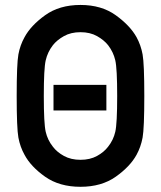

<svg xmlns="http://www.w3.org/2000/svg" viewBox="-20 -737 641 764"><path d="M46.4 -355Q46.4 -483.4 53.2 -520.5Q60.1 -557.6 77.6 -588.9Q102.5 -635.3 159.4 -676.3Q216.3 -717.3 300.3 -717.3Q383.8 -717.3 440.7 -676.3Q497.6 -635.3 523.4 -588.9Q540.5 -557.6 547.4 -520.5Q554.2 -483.4 554.2 -355Q554.2 -226.6 547.4 -189.5Q540.5 -152.3 523.4 -121.1Q497.6 -74.2 440.7 -33.9Q383.8 6.3 300.3 6.3Q216.3 6.3 159.4 -33.9Q102.5 -74.2 77.6 -121.1Q60.1 -152.3 53.2 -189.5Q46.4 -226.6 46.4 -355ZM154.3 -355Q154.3 -245.1 161.9 -212.4Q169.4 -179.7 190.4 -153.3Q206.5 -131.8 234.4 -116.5Q262.2 -101.1 300.3 -101.1Q338.4 -101.1 366.2 -116.5Q394 -131.8 410.2 -153.3Q431.2 -179.7 438.7 -212.4Q446.3 -245.1 446.3 -355Q446.3 -464.4 438.7 -497.1Q431.2 -529.8 410.2 -557.1Q394 -577.6 366.2 -593.3Q338.4 -608.9 300.3 -608.9Q262.2 -608.9 234.4 -593.3Q206.5 -577.6 190.4 -557.1Q169.4 -529.8 161.9 -497.1Q154.3 -464.4 154.3 -355ZM192.9 -297.4V-399.4H403.3V-297.4Z"/></svg>

Font: Alte DIN 1451 Mittelschrift
Style: Regular
Weight: 400
Designer: Peter Wiegel
Foundry: Peter Wiegel
Version: Version 1.002 September 20, 2019